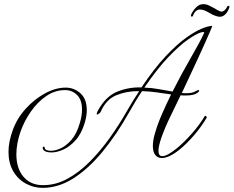

<svg xmlns="http://www.w3.org/2000/svg" viewBox="-20 -761 1128 927"><path d="M186 146Q142 146 104 125Q66 104 43.5 65Q21 26 21 -28Q21 -76 42 -134Q63 -191 105 -237Q147 -283 198 -310.5Q249 -338 297 -338Q338 -338 368.5 -310.5Q399 -283 399 -229Q399 -203 390 -171Q374 -116 345 -84Q316 -52 285 -38.5Q254 -25 229 -25Q194 -25 187 -42Q186 -44 186 -47Q186 -53 191 -53Q196 -53 196 -47Q198 -33 227 -33Q247 -33 273.5 -45Q300 -57 325.5 -86.5Q351 -116 366 -169Q376 -203 376 -232Q376 -279 352 -302.5Q328 -326 294 -326Q245 -326 203 -297Q161 -268 129.5 -223Q98 -178 80 -128Q69 -97 64 -69Q59 -41 59 -16Q59 52 93.5 92.5Q128 133 188 133Q248 133 304 103Q360 73 411.5 21.5Q463 -30 509 -94Q555 -158 594 -227Q609 -253 623.5 -276.5Q638 -300 652 -321Q594 -322 543.5 -302Q493 -282 467 -223Q465 -218 459 -213Q453 -208 449 -208Q447 -208 447 -211Q447 -218 455 -231Q493 -298 548.5 -319.5Q604 -341 663 -339Q725 -431 779.5 -489Q834 -547 879 -579Q924 -611 956 -623.5Q988 -636 1004 -636Q1006 -636 997 -615.5Q988 -595 973 -560.5Q958 -526 938 -483.5Q918 -441 897.5 -396.5Q877 -352 858 -312Q863 -311 868.5 -311Q874 -311 879 -311Q893 -311 904 -313Q915 -315 923 -320Q934 -326 938 -326Q942 -326 942 -323Q942 -319 932 -312Q922 -305 908 -302.5Q894 -300 877 -300Q871 -300 865 -300Q859 -300 852 -301Q828 -250 803 -199.5Q778 -149 759 -96Q745 -54 745 -33Q745 -7 764 -7Q787 -7 835 -46Q870 -75 907 -117Q944 -159 969 -201Q969 -202 969.5 -202Q970 -202 970 -202Q973 -202 976.5 -198.5Q980 -195 978 -193Q955 -153 919 -110.5Q883 -68 846 -38Q821 -18 799.5 -8Q778 2 761 2Q742 2 730 -12.5Q718 -27 718 -56Q718 -83 728 -117Q742 -165 763 -212.5Q784 -260 806 -305Q773 -310 737 -315Q701 -320 666 -321Q650 -298 634.5 -272Q619 -246 603 -218Q543 -111 475 -28.5Q407 54 334.5 100Q262 146 186 146ZM813 -319Q860 -411 903 -485Q946 -559 965 -601Q970 -610 949 -604Q928 -598 887.5 -570Q847 -542 793 -485.5Q739 -429 677 -338Q713 -337 747.5 -330.5Q782 -324 813 -319ZM1041 -680Q1033 -680 1019 -685Q1005 -690 994 -697Q976 -708 965 -711.5Q954 -715 946 -715Q922 -715 911 -683Q909 -681 906 -681Q899 -681 903 -691Q911 -709 926.5 -725Q942 -741 961 -741Q969 -741 977.5 -739Q986 -737 1000 -729Q1016 -721 1029 -713Q1042 -705 1050 -705Q1065 -705 1079 -732Q1079 -733 1082 -733Q1090 -733 1087 -724Q1080 -704 1068 -692Q1056 -680 1041 -680Z"/></svg>

Font: Gwendolyn
Style: Regular
Weight: 400
Designer: Robert E. Leuschke
Foundry: Robert E. Leuschke
Version: Version 1.010; ttfautohint (v1.8.3)